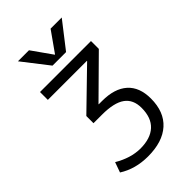

<svg xmlns="http://www.w3.org/2000/svg" viewBox="-282 -1056 1165 1165"><g transform="rotate(-45 300.0 -473.5)"><path d="M300.8 -827.1H302.7L394.5 -957H490.2L360.4 -790H244.1L114.3 -957H209ZM445.3 -226.6Q445.3 -297.9 397.5 -332.5Q349.6 -367.2 246.1 -367.2H172.9V-428.7L412.1 -661.1V-663.1H77.1V-730.5H514.6V-663.1L276.4 -427.7V-425.8H305.7Q412.1 -425.8 468.8 -375Q525.4 -324.2 525.4 -226.6Q525.4 -112.3 457.5 -51.3Q389.6 9.8 264.6 9.8Q156.2 9.8 75.2 -42L98.6 -107.4Q182.6 -57.6 264.6 -56.6Q352.5 -56.6 398.9 -99.6Q445.3 -142.6 445.3 -226.6Z"/></g></svg>

Font: Mgen+ 1c regular
Style: Regular
Weight: 400
Designer: [Source Han Sans]
Ryoko NISHIZUKA  (kana & ideographs); Paul D. Hunt (Latin, Greek & Cyrillic); Wenlong ZHANG  (bopomofo
Version: Version 1.059.20150602